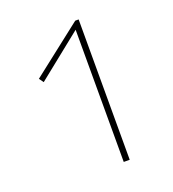

<svg xmlns="http://www.w3.org/2000/svg" viewBox="-123 -752 762 846"><g transform="rotate(-20 258.5 -329.0)"><path d="M313 0V-638L332 -635L102 -451L87 -472L325 -658H341V0Z"/></g></svg>

Font: Ysabeau Office Thin
Style: Regular
Weight: 250
Designer: Christian Thalmann (Catharsis Fonts)
Version: Version 2.001;gftools[0.9.30]; featfreeze: tnum,lnum,ss02